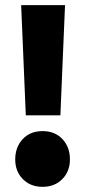

<svg xmlns="http://www.w3.org/2000/svg" viewBox="-20 -714 329 744"><path d="M80 -267 62 -694H232L214 -267ZM39 -96Q39 -144 68 -175Q97 -206 145 -206Q193 -206 222 -175Q251 -144 251 -96Q251 -50 221.5 -20Q192 10 145 10Q98 10 68.5 -20Q39 -50 39 -96Z"/></svg>

Font: Cantarell Extra Bold
Style: Regular
Weight: 800
Designer: Dave Crossland, Nikolaus Waxweiler, Florian Fecher, Jacques Le Bailly, Eben Sorkin, Alexei Vanyashin, Alexios Zavras, Em
Version: Version 0.303